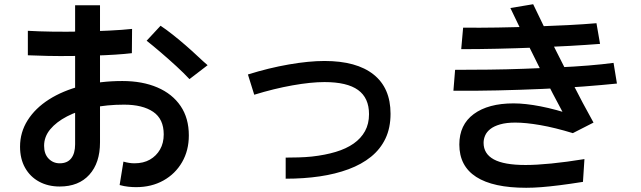

<svg xmlns="http://www.w3.org/2000/svg" viewBox="-20 -832 3040 910"><path d="M625 55Q608 55 588.5 53Q569 51 547 45L565 -66Q579 -62 592 -60Q605 -58 617 -58Q660 -58 690.5 -75.5Q721 -93 738.5 -123.5Q756 -154 756 -195Q756 -268 706 -302Q656 -336 568 -336Q487 -336 418 -321.5Q349 -307 298 -280.5Q247 -254 218 -219Q189 -184 189 -141Q189 -102 210.5 -80Q232 -58 263 -58Q299 -58 317.5 -81.5Q336 -105 336 -148V-807H454V-157Q454 -60 403.5 -4Q353 52 263 52Q208 52 165.5 29Q123 6 99 -36.5Q75 -79 75 -137Q75 -205 111 -262Q147 -319 212 -360.5Q277 -402 366 -425Q455 -448 560 -448Q655 -448 726 -417.5Q797 -387 836 -329.5Q875 -272 875 -190Q875 -119 843 -63.5Q811 -8 754.5 23.5Q698 55 625 55ZM112 -570V-686Q163 -683 229.5 -682Q296 -681 365 -682.5Q434 -684 497 -687Q560 -690 606 -695L605 -580Q572 -576 525.5 -573Q479 -570 425 -568.5Q371 -567 315 -566.5Q259 -566 207 -567Q155 -568 112 -570ZM878 -457Q852 -485 815.5 -518.5Q779 -552 741 -584.5Q703 -617 675 -639L741 -710Q768 -692 799 -667.5Q830 -643 860.5 -616.5Q891 -590 917.5 -565Q944 -540 964 -523Z M1334 15V-85Q1362 -85 1395.5 -86Q1429 -87 1458 -90Q1521 -97 1571 -112Q1621 -127 1656 -151.5Q1691 -176 1710 -210.5Q1729 -245 1729 -291Q1729 -368 1677 -405.5Q1625 -443 1518 -443Q1454 -443 1366.5 -427.5Q1279 -412 1185 -383L1155 -479Q1254 -510 1349 -526.5Q1444 -543 1518 -543Q1670 -543 1750.5 -479Q1831 -415 1831 -293Q1831 -226 1807 -175.5Q1783 -125 1738.5 -89Q1694 -53 1632 -30Q1570 -7 1495 4Q1420 15 1334 15Z M2166 -599 2175 -701Q2252 -700 2338 -701.5Q2424 -703 2509.5 -706Q2595 -709 2672.5 -713Q2750 -717 2807 -722L2824 -624Q2760 -619 2680.5 -614.5Q2601 -610 2513.5 -606.5Q2426 -603 2337 -601Q2248 -599 2166 -599ZM2129 -402 2137 -501Q2214 -501 2297 -502Q2380 -503 2462.5 -506Q2545 -509 2623 -512.5Q2701 -516 2768.5 -521.5Q2836 -527 2888 -534L2904 -436Q2836 -429 2745 -422Q2654 -415 2550 -410.5Q2446 -406 2338 -403.5Q2230 -401 2129 -402ZM2474 58Q2317 58 2237 6.5Q2157 -45 2157 -147Q2157 -241 2225.5 -291.5Q2294 -342 2414 -342Q2470 -342 2542 -328Q2614 -314 2701 -285L2672 -253Q2634 -323 2600 -388.5Q2566 -454 2533 -519.5Q2500 -585 2467 -652.5Q2434 -720 2399 -794L2507 -812Q2527 -769 2555.5 -711.5Q2584 -654 2616 -590.5Q2648 -527 2680 -464Q2712 -401 2741.5 -345.5Q2771 -290 2793 -251L2695 -201Q2610 -227 2541 -239Q2472 -251 2422 -251Q2380 -251 2350.5 -242.5Q2321 -234 2304 -220.5Q2287 -207 2279.5 -190Q2272 -173 2272 -155Q2272 -103 2320.5 -76.5Q2369 -50 2471 -50Q2522 -50 2593 -57Q2664 -64 2750 -78L2743 30Q2680 40 2632 46Q2584 52 2546 55Q2508 58 2474 58Z"/></svg>

Font: Murecho Thin Medium
Style: Regular
Weight: 500
Version: Version 1.010